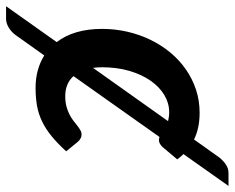

<svg xmlns="http://www.w3.org/2000/svg" viewBox="-141 -565 756 618"><g transform="rotate(90 237.0 -256.0)"><path d="M63.5 -60.5 -52 102.5H-11.5C-2.5 102.5 6.6 99.8 15.8 94.5C24.9 89.2 33 82 40 73L106.5 -20.5C120.8 -11.5 136.7 -4.6 154 0.2C171.3 5.1 190.3 7.5 211 7.5C232 7.5 251.2 5.9 268.8 2.8C286.2 -0.4 303 -5.8 319 -13.5C335 -21.2 350.8 -31.3 366.2 -44C381.8 -56.7 398 -72.3 415 -91L384 -129C381 -132.3 377.6 -135.1 373.8 -137.2C369.9 -139.4 365.8 -140.5 361.5 -140.5C356.2 -140.5 351.2 -139.2 346.8 -136.5C342.2 -133.8 337.5 -130.6 332.5 -126.8C327.5 -122.9 322.2 -118.8 316.5 -114.2C310.8 -109.8 304.2 -105.6 296.8 -101.8C289.2 -97.9 280.7 -94.7 271 -92C261.3 -89.3 250.2 -88 237.5 -88C210.5 -88 189 -96.8 173 -114.5L369 -391.5C371.7 -390.2 374.8 -389.5 378.5 -389.5C383.2 -389.5 387.5 -390.8 391.5 -393.2C395.5 -395.8 398.8 -398.5 401.5 -401.5L441 -448.5C438.3 -452.2 435.6 -455.7 432.8 -459C429.9 -462.3 427 -465.5 424 -468.5L526.5 -613.5H486C475.3 -613.5 465.9 -610.8 457.8 -605.2C449.6 -599.8 442 -592.7 435 -584L377 -502.5C353 -514.5 324.3 -520.5 291 -520.5C264.7 -520.5 239.8 -516.6 216.2 -508.8C192.8 -500.9 171 -490 151 -476C131 -462 113 -445.3 97 -426C81 -406.7 67.3 -385.3 56 -362C44.7 -338.7 36 -313.8 30 -287.5C24 -261.2 21 -234.2 21 -206.5C21 -146.2 35.2 -97.5 63.5 -60.5ZM144.5 -206C144.5 -238.3 148.4 -267.8 156.2 -294.5C164.1 -321.2 174.7 -344 188 -363C201.3 -382 216.7 -396.7 234 -407C251.3 -417.3 269.5 -422.5 288.5 -422.5C294.2 -422.5 299.4 -422.2 304.2 -421.5C309.1 -420.8 313.7 -420 318 -419L146.5 -177.5C145.8 -182.2 145.3 -186.8 145 -191.5C144.7 -196.2 144.5 -201 144.5 -206Z"/></g></svg>

Font: Lato
Style: Bold Italic
Weight: 700
Italic angle: -7°
Designer: Lukasz Dziedzic
Foundry: tyPoland Lukasz Dziedzic
Version: Version 2.007; 2014-02-27